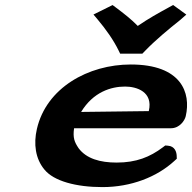

<svg xmlns="http://www.w3.org/2000/svg" viewBox="-20 -753 783 783"><path d="M470.1 -534H560.4L571.7 -545.7C614 -589.6 667.3 -633.7 715.8 -672.3L739.8 -693.5L686.1 -732.6L667.2 -722.2C625.4 -699.3 587 -678.3 541.8 -647.3C514.5 -675.3 485.1 -697.9 452.9 -722.1L439.1 -732.4L361.2 -693.8L379.4 -672.1C410.7 -634.8 442.4 -590.9 464.3 -545.9ZM490.2 -400C538.1 -400 604.8 -378.1 587 -301C587 -300.9 587 -300.7 586.6 -299.9L310.8 -296.5C360.1 -377.6 432.3 -400 490.2 -400ZM653.9 -159.7 644.3 -152.4C591.4 -112.5 535.6 -90 455.8 -90C388 -90 332.4 -105.9 300.5 -148.6C283.5 -174 276.6 -190.9 282.1 -230H677.1C711.9 -230 733.2 -260.7 737.5 -279.3C759.5 -374.5 720 -490 513.3 -490C339.9 -490 169.2 -394.9 130.5 -227.3C116.3 -166.1 124.3 -105.9 161.1 -61.6C199.2 -14.4 290.4 10 397.9 10C515 10 620 -31.6 690 -95.7L701 -105.7L700.5 -118.6C699.9 -132.1 693.7 -157 664.4 -158.9Z"/></svg>

Font: Linux Libertine Mono O 
Style: Mono Bold Oblique
Weight: 400
Italic angle: -13°
Designer: Philipp H. Poll
Foundry: Philipp H. Poll
Version: Version 5.1.7